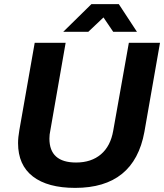

<svg xmlns="http://www.w3.org/2000/svg" viewBox="-20 -892 790 924"><path d="M284.2 -738.8 419.9 -872.1H551.8L639.2 -738.8H524.9L478 -808.1L404.8 -738.8ZM341.8 12.2Q209.5 12.2 138.2 -42.7Q66.9 -97.7 66.9 -203.1Q66.9 -230.5 73.2 -266.1L147 -686H295.9L222.2 -264.2Q217.8 -244.6 217.8 -225.1Q217.8 -109.9 346.2 -109.9Q419.4 -109.9 465.8 -149.4Q512.2 -189 524.9 -263.2L600.1 -686H750L674.8 -256.8Q625.5 12.2 341.8 12.2Z"/></svg>

Font: Archivo
Style: Bold Italic
Weight: 700
Italic angle: -10°
Designer: Hector Gatti
Foundry: Omnibus-Type
Version: Version 2.001